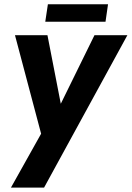

<svg xmlns="http://www.w3.org/2000/svg" viewBox="-20 -654 602 878"><path d="M30 204H181.5L562.5 -493H412L258 -179.5L197 -493H48.5L168 -42.5ZM187 -554.5H462.5L474 -634.5H199Z"/></svg>

Font: HK Grotesk ExtraBold
Style: Italic
Weight: 800
Italic angle: -16°
Designer: Alfredo Marco Pradil
Foundry: Hanken Design Co.
Version: Version 3.001;FEAKit 1.0